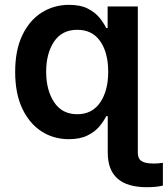

<svg xmlns="http://www.w3.org/2000/svg" viewBox="-20 -573 702 804"><path d="M594.7 210.9Q431.2 210.9 431.2 66.4V-86.4H424.8Q415 -66.4 396.5 -43.9Q377.9 -21.5 346.7 -5.9Q315.4 9.8 268.1 9.8Q204.1 9.8 153.3 -23.2Q102.5 -56.2 73 -119.1Q43.5 -182.1 43.5 -272Q43.5 -362.8 73.5 -425.5Q103.5 -488.3 154.8 -520.5Q206.1 -552.7 269 -552.7Q317.4 -552.7 348.4 -536.6Q379.4 -520.5 397.5 -497.8Q415.5 -475.1 424.8 -455.6H430.7V-545.9H557.1V66.4Q557.1 90.8 572.3 101.3Q587.4 111.8 624 111.8Q641.6 111.8 662.1 108.9V204.1Q635.3 210.9 594.7 210.9ZM303.7 -94.7Q365.7 -94.7 399.4 -143.8Q433.1 -192.9 433.1 -272.5Q433.1 -352.1 399.9 -400.1Q366.7 -448.2 303.7 -448.2Q239.3 -448.2 206.3 -398.7Q173.3 -349.1 173.3 -272.5Q173.3 -195.8 206.5 -145.3Q239.7 -94.7 303.7 -94.7Z"/></svg>

Font: Inter SemiBold
Style: Regular
Weight: 600
Designer: Rasmus Andersson
Foundry: rsms
Version: Version 4.001;git-9221beed3